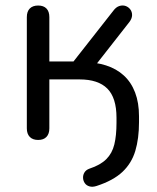

<svg xmlns="http://www.w3.org/2000/svg" viewBox="-20 -512 582 712"><path d="M338.5 177.5Q323.5 182.5 312 179.2Q300.5 176 294.5 167.2Q288.5 158.5 288 147.8Q287.5 137 293.2 127.5Q299 118 311.5 113.5Q352.5 100 374.2 78.2Q396 56.5 404 23.5Q412 -9.5 412 -56.5V-75.5Q412 -149.5 378 -183.5Q344 -217.5 275 -217.5H163V-36Q163 -15.5 152.2 -4.2Q141.5 7 121.5 7Q101.5 7 90.5 -4.2Q79.5 -15.5 79.5 -36V-448.5Q79.5 -469.5 90.5 -480.5Q101.5 -491.5 121.5 -491.5Q141.5 -491.5 152.2 -480.5Q163 -469.5 163 -448.5V-284H252.5L400.5 -472.5Q410.5 -486 422.8 -489.8Q435 -493.5 445.8 -489.8Q456.5 -486 463.2 -477Q470 -468 469.8 -455.5Q469.5 -443 459.5 -430L318.5 -250L285 -282Q334 -282 373 -269.5Q412 -257 439.2 -232Q466.5 -207 481 -169Q495.5 -131 495.5 -80.5V-59Q495.5 1.5 481.8 47.5Q468 93.5 434 125.5Q400 157.5 338.5 177.5Z"/></svg>

Font: Nunito ExtraLight
Style: Regular
Weight: 200
Designer: Vernon Adams
Foundry: Vernon Adams
Version: Version 3.602;April 4, 2023;FontCreator 14.0.0.2856 64-bit